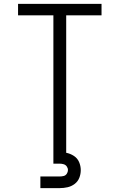

<svg xmlns="http://www.w3.org/2000/svg" viewBox="-20 -755 616 989"><path d="M255 0H321V-676H503V-735H73V-676H255ZM188 214H288Q308 214 328 209.5Q348 205 364.5 192.5Q381 180 388.5 161Q396 142 396 121Q396 100 387.5 80Q379 60 360.5 48Q342 36 321 32V0H255V88H288Q298 88 308 91Q318 94 324 102.5Q330 111 330 121Q330 131 324 140Q318 149 308 151.5Q298 154 288 154H188Z"/></svg>

Font: Iosevka Sparkle Light
Style: Regular
Weight: 300
Designer: Belleve Invis
Foundry: Belleve Invis
Version: Version 4.5.0; ttfautohint (v1.8.3)